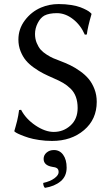

<svg xmlns="http://www.w3.org/2000/svg" viewBox="-20 -678 546 937"><path d="M242.2 -34.2Q289.6 -34.2 324.2 -65.7Q358.9 -97.2 358.9 -150.9Q358.9 -181.6 350.3 -205.1Q341.8 -228.5 324.5 -245.4Q307.1 -262.2 288.3 -273.2Q269.5 -284.2 242.2 -295.9Q211.9 -309.1 191.9 -319.3Q170.4 -330.1 146 -347.4Q121.6 -364.7 106.2 -383.3Q90.8 -401.9 80.3 -428.2Q69.8 -454.6 69.8 -484.9Q69.8 -537.1 101.6 -579.1Q133.3 -621.1 180.2 -641.1Q220.7 -658.2 266.1 -658.2Q298.8 -658.2 327.4 -653.6Q356 -648.9 373 -642.3Q390.1 -635.7 402.6 -628.9Q415 -622.1 419.9 -617.2L424.8 -612.8L426.8 -609.9Q407.7 -544.9 403.8 -509.8L394 -508.8Q373.5 -555.7 336.2 -584.7Q298.8 -613.8 257.8 -613.8Q219.7 -613.8 196.8 -602.1Q177.2 -591.3 164.1 -565.4Q150.9 -539.6 150.9 -512.2Q150.9 -488.3 159.2 -468.3Q167.5 -448.2 178.7 -435.5Q189.9 -422.9 208.5 -411.1Q227.1 -399.4 240.2 -393.8Q253.4 -388.2 272.9 -380.9Q300.3 -370.6 323 -359.6Q345.7 -348.6 370.8 -330.8Q396 -313 412.8 -292.7Q429.7 -272.5 440.9 -243.7Q452.1 -214.8 452.1 -181.2Q452.1 -95.7 390.1 -43Q328.1 9.8 233.9 9.8Q201.2 9.8 170.4 5.1Q139.6 0.5 118.9 -6.1Q98.1 -12.7 82.3 -19.3Q66.4 -25.9 59.1 -30.3L51.8 -35.2L49.8 -38.1Q51.3 -43 56.2 -60.5L63.5 -87.9Q65.9 -97.7 68.8 -113Q71.8 -128.4 73.2 -141.1L83 -142.1Q106 -97.7 153.1 -65.9Q200.2 -34.2 242.2 -34.2ZM243.2 54.2Q271.5 54.2 288.3 77.6Q305.2 101.1 305.2 140.1Q305.2 182.6 275.6 207Q246.1 231.4 199.2 238.8Q190.9 230.5 190.9 214.8Q225.6 207 245.8 191.9Q266.1 176.8 266.1 162.1Q266.1 148.4 258.3 143.1Q250.5 137.7 234.9 136.2Q192.9 128.9 192.9 97.2Q192.9 79.1 207.3 66.7Q221.7 54.2 243.2 54.2Z"/></svg>

Font: Linux Biolinum G
Style: Regular
Weight: 400
Designer: Philipp H. Poll
Foundry: Philipp H. Poll
Version: Version 1.1.0 ; ttfautohint (v1.6)